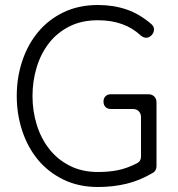

<svg xmlns="http://www.w3.org/2000/svg" viewBox="-20 -735 713 768"><path d="M372 13Q294 13 233 -17Q172 -47 131 -97Q90 -147 68.5 -213Q47 -279 47 -351Q47 -425 69 -491Q91 -557 132.5 -607Q174 -657 234.5 -686Q295 -715 372 -715Q434 -715 486.5 -697Q539 -679 586 -638Q596 -629 596 -617Q596 -605 587 -595L586 -594Q577 -584 565 -584Q554 -584 543 -593Q478 -654 372 -654Q306 -654 257 -629Q208 -604 175.5 -562Q143 -520 126.5 -465Q110 -410 110 -351Q110 -291 127 -236Q144 -181 177 -139Q210 -97 259 -72Q308 -47 372 -47Q416 -47 452.5 -54.5Q489 -62 528 -82Q544 -90 544 -109V-267Q544 -281 535 -290Q526 -299 512 -299H424Q410 -299 402 -307Q394 -315 394 -329Q394 -342 402 -350Q410 -358 424 -358H574Q588 -358 597 -349Q606 -340 606 -326V-70Q606 -53 592 -44Q540 -13 486 0Q432 13 372 13Z"/></svg>

Font: Higure Gothic
Style: Regular
Weight: 400
Designer: Yoshimichi Ohira
Foundry: Positype
Version: Version 1.000